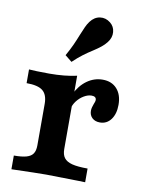

<svg xmlns="http://www.w3.org/2000/svg" viewBox="-79 -735 591 790"><g transform="rotate(10 216.5 -339.5)"><path d="M112.1 -115.3V-288.8Q112.1 -327.1 91.8 -343.5Q71.6 -359.8 24 -359.8V-417.1L57.8 -415.4Q75.6 -414.6 108.5 -414.6Q173.8 -414.6 223.6 -425.9V-119.7Q223.6 -96.1 233.8 -82.8Q244 -69.4 267.3 -63.3Q290.6 -57.3 332.1 -57.3V0L304.6 -0.8Q195.7 -3.2 169.6 -3.2Q131.7 -3.2 24 0V-57.3Q57.7 -57.3 76.8 -62.9Q95.8 -68.5 103.9 -80.9Q112.1 -93.2 112.1 -115.3ZM304.3 -294Q304.3 -301.2 306.4 -308.9Q308.6 -316.6 311 -323Q312.9 -327.5 314.5 -332.2Q316.1 -336.8 316.1 -340.8Q316.1 -348.2 311.1 -352Q306.2 -355.8 296.6 -355.8Q281.4 -355.8 264.9 -346.1Q248.3 -336.4 235.9 -320.3Q223.6 -304.2 220 -285.3L216.8 -346.8Q235 -385.2 264.9 -406.8Q294.9 -428.3 330.3 -428.3Q368.2 -428.3 390.1 -403.9Q412 -379.5 412 -337.4Q412 -299.4 394.7 -276.1Q377.4 -252.8 348.9 -252.8Q328.6 -252.8 316.4 -264.2Q304.3 -275.6 304.3 -294ZM205.7 -594.1Q213.8 -613.9 220 -627.7Q226.1 -641.5 234.6 -652.8Q251.2 -675.1 274.8 -678.4Q298.4 -681.7 318.4 -665.7Q336.2 -651.5 338.1 -628.4Q340.1 -605.3 324 -584.7Q314.2 -572 301.3 -561.8Q288.5 -551.5 270.5 -539.9Q250.4 -527.2 231.7 -513.2Q213 -499.3 190.6 -478L162 -501Q177.3 -528.3 186.8 -549.2Q196.3 -570.1 205.7 -594.1Z"/></g></svg>

Font: Playfair Micro SmCond SmLight
Style: Regular
Weight: 360
Width: 4
Designer: Claus Eggers Sørensen
Foundry: Claus Eggers Sørensen
Version: Version 2.100;Glyphs 3.2 (3219)